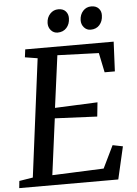

<svg xmlns="http://www.w3.org/2000/svg" viewBox="-62 -990 739 1036"><g transform="rotate(-5 308.0 -471.5)"><path d="M-0.5 0 3.5 -38.5 77.5 -50.5 159.5 -689.5 91.5 -700.5 97 -743H576L568.5 -582.5H513L491 -688.5L267 -696.5L229.5 -414.5L460.5 -424.5L452.5 -348L223.5 -358.5L183.5 -54L462.5 -65.5L521.5 -187L576.5 -176L536 0ZM279.5 -818Q258 -818 243.5 -834.2Q229 -850.5 229.5 -874Q230.5 -904 248.8 -923.5Q267 -943 293.5 -943Q319.5 -943 333.2 -927.8Q347 -912.5 346.5 -890Q346 -858.5 327.8 -838.2Q309.5 -818 279.5 -818ZM458 -818Q437 -818 422.5 -834.2Q408 -850.5 408.5 -874Q409.5 -904 427.2 -923.5Q445 -943 472 -943Q497.5 -943 511.8 -927.8Q526 -912.5 525 -890Q524.5 -858.5 506.5 -838.2Q488.5 -818 458 -818Z"/></g></svg>

Font: Merriweather 24pt
Style: Italic
Weight: 400
Italic angle: -7.8°
Designer: Eben Sorkin
Foundry: Eben Sorkin
Version: Version 2.101